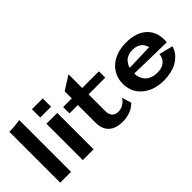

<svg xmlns="http://www.w3.org/2000/svg" viewBox="-12 -1426 2074 2074"><g transform="rotate(-45 1024.5 -389.0)"><path d="M89.8 0V-776.9Q126 -776.9 167.2 -780.5Q208.5 -784.2 231.4 -787.6L254.9 -791V0Z M434.6 -649.9V-776.9H599.6V-649.9ZM434.6 0V-555.2H599.6V0Z M689.5 -458V-555.2H821.3V-664.1L980.5 -764.2V-555.2H1235.4V-458H980.5V-206.1Q980.5 -97.2 1078.6 -97.2Q1096.7 -97.2 1113.5 -101.6Q1130.4 -106 1143.3 -113Q1156.2 -120.1 1167.5 -128.4Q1178.7 -136.7 1186.3 -145.3Q1193.8 -153.8 1199.5 -160.9Q1205.1 -168 1208 -172.4L1210.4 -176.8L1242.7 -68.8Q1239.7 -65.4 1234.6 -60.1Q1229.5 -54.7 1210.4 -40.5Q1191.4 -26.4 1169.2 -15.4Q1147 -4.4 1110.4 4.4Q1073.7 13.2 1033.7 13.2Q930.2 13.2 873.8 -38.1Q817.4 -89.4 817.4 -193.8V-458Z M1488.3 -268.1Q1488.8 -234.4 1499.5 -204.8Q1510.3 -175.3 1531.7 -150.6Q1553.2 -126 1590.3 -111.6Q1627.4 -97.2 1676.3 -97.2Q1707 -97.2 1732.4 -104.2Q1757.8 -111.3 1773.2 -122.6Q1788.6 -133.8 1800 -147.5Q1811.5 -161.1 1816.9 -174.8Q1822.3 -188.5 1825.2 -199.7Q1828.1 -210.9 1828.6 -217.8L1829.1 -225.1L1989.3 -184.1Q1988.3 -180.2 1986.1 -172.9Q1983.9 -165.5 1973.9 -145.3Q1963.9 -125 1950.2 -106.2Q1936.5 -87.4 1909.9 -64.7Q1883.3 -42 1850.6 -25.6Q1817.9 -9.3 1767.8 2Q1717.8 13.2 1659.2 13.2Q1605 13.2 1555.2 1.2Q1505.4 -10.7 1463.1 -35.2Q1420.9 -59.6 1389.4 -94Q1357.9 -128.4 1340.1 -175.5Q1322.3 -222.7 1322.3 -277.8Q1322.3 -339.4 1345.9 -392.6Q1369.6 -445.8 1412.8 -484.6Q1456.1 -523.4 1519.5 -545.7Q1583 -567.9 1659.2 -567.9Q1723.6 -567.9 1775.6 -554.7Q1827.6 -541.5 1861.3 -520.3Q1895 -499 1919.2 -470.5Q1943.4 -441.9 1955.3 -413.1Q1967.3 -384.3 1972.9 -353.8Q1978.5 -323.2 1978 -300Q1977.5 -276.9 1974.1 -257.8ZM1803.2 -356Q1802.7 -360.4 1801 -367.4Q1799.3 -374.5 1789.6 -393.1Q1779.8 -411.6 1765.4 -425.8Q1751 -439.9 1722.2 -451.4Q1693.4 -462.9 1656.2 -462.9Q1617.7 -462.9 1587.2 -450.9Q1556.6 -439 1540.5 -421.6Q1524.4 -404.3 1514.2 -387.2Q1503.9 -370.1 1501 -358.4L1498 -346.2Z"/></g></svg>

Font: Sporting Grotesque
Style: Bold
Weight: 700
Designer: Lucas LE BIHAN
Foundry: Lucas LE BIHAN
Version: Version 2.002;PS 2.2;hotconv 1.0.88;makeotf.lib2.5.647800